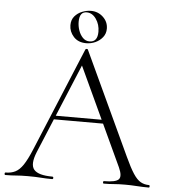

<svg xmlns="http://www.w3.org/2000/svg" viewBox="-58 -873 812 923"><g transform="rotate(5 348.0 -411.0)"><path d="M200 -287 209 -305H468L475 -287ZM694 -12Q698 -12 698 -6Q698 0 694 0Q666 0 636.5 -2Q607 -4 580 -4Q549 -4 526.5 -2Q504 0 477 0Q473 0 473 -6Q473 -12 477 -12Q533 -12 547.5 -27Q562 -42 543 -84L317 -570L336 -587L143 -123Q118 -62 139 -37Q160 -12 228 -12Q233 -12 233 -6Q233 0 228 0Q198 0 173 -2Q148 -4 110 -4Q75 -4 53.5 -2Q32 0 2 0Q-2 0 -2 -6Q-2 -12 2 -12Q29 -12 49 -22Q69 -32 86.5 -58Q104 -84 124 -132L333 -635Q335 -638 339.5 -638Q344 -638 345 -635L577 -137Q600 -87 618 -59.5Q636 -32 654 -22Q672 -12 694 -12ZM334 -665Q295 -665 273 -689.5Q251 -714 251 -745Q251 -771 265.5 -788Q280 -805 301.5 -813.5Q323 -822 344 -822Q378 -822 402.5 -799Q427 -776 427 -743Q427 -719 413 -701.5Q399 -684 378 -674.5Q357 -665 334 -665ZM349 -675Q388 -675 388 -725Q388 -760 369.5 -786.5Q351 -813 324 -813Q289 -813 289 -765Q289 -744 296 -723.5Q303 -703 316.5 -689Q330 -675 349 -675Z"/></g></svg>

Font: Cormorant Infant Light Light
Style: Regular
Weight: 300
Version: Version 4.001